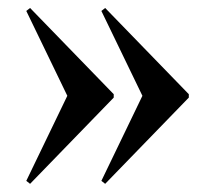

<svg xmlns="http://www.w3.org/2000/svg" viewBox="-20 -502 533 482"><path d="M265.5 -257 55.5 -40.5 46 -48 149 -261.5 46 -474.5 55.5 -482 265.5 -265.5ZM454 -257 244 -40.5 234.5 -48 337.5 -261.5 234.5 -474.5 244 -482 454 -265.5Z"/></svg>

Font: Newsreader Display SemiBold
Style: Regular
Weight: 600
Designer: Hugues Gentile
Foundry: Production Type
Version: Version 1.001